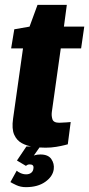

<svg xmlns="http://www.w3.org/2000/svg" viewBox="-20 -605 368 793"><path d="M168 5Q144 5 118 1.5Q92 -2 70.5 -13.5Q49 -25 38.5 -49Q28 -73 34 -115L75 -405H26L39 -484L102 -495L135 -585H256L244 -495H328L315 -405H231L194 -142Q192 -127 196.5 -112.5Q201 -98 225 -98Q237 -98 254.5 -99.5Q272 -101 272 -101L260 -9Q260 -9 246.5 -5.5Q233 -2 212 1.5Q191 5 168 5ZM87 168Q65 168 47 159.5Q29 151 23 147L49 100Q54 105 65 110Q76 115 88 115Q101 115 109 108.5Q117 102 118 91Q121 74 103 74Q97 74 93 76Q89 78 87 80L50 58L89 0H146L113 47L107 43Q114 39 124 36Q134 33 147 33Q179 33 192 52Q205 71 202 94Q198 124 167 146Q136 168 87 168Z"/></svg>

Font: Alumni Sans Thin Black
Style: Italic
Weight: 900
Italic angle: -8°
Version: Version 1.016